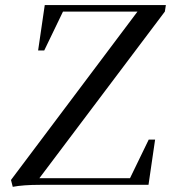

<svg xmlns="http://www.w3.org/2000/svg" viewBox="-20 -722 678 750"><path d="M22.9 -19 517.1 -676.8H226.1L152.8 -524.9H128.9L154.8 -702.1H627.9L624 -676.8L133.8 -25.9H487.8L561 -176.8H585.9L560.1 0H136.2Q70.8 0 29.8 7.8Z"/></svg>

Font: Dihjauti S
Style: Bold Italic
Weight: 700
Italic angle: -9°
Designer: T. Christopher White
Version: Version 3.0.0